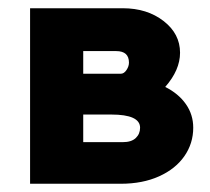

<svg xmlns="http://www.w3.org/2000/svg" viewBox="-20 -446 509 466"><path d="M449 -136Q449 -98 427.5 -67Q406 -36 366 -18Q326 0 273 0H53V-426H278Q337 -426 377 -395Q417 -364 417 -318Q417 -276 381 -235Q413 -219 431 -193.5Q449 -168 449 -136ZM182 -322V-267H273Q281 -267 287 -276Q293 -285 293 -294Q293 -322 262 -322ZM320 -136Q320 -168 250 -168H182V-101H278Q299 -101 309.5 -111Q320 -121 320 -136Z"/></svg>

Font: Ysabeau Ultrabold
Style: Regular
Weight: 800
Designer: Christian Thalmann (Catharsis Fonts)
Version: Version 0.003